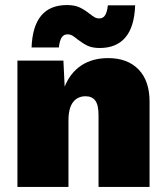

<svg xmlns="http://www.w3.org/2000/svg" viewBox="-20 -740 660 760"><path d="M572 -338V0H370V-284Q370 -325 357 -342Q344 -359 319 -359Q287 -359 269 -335.5Q251 -312 251 -263V0H49V-500H231L236 -397Q258 -452 302 -481Q346 -510 408 -510Q485 -510 528.5 -465Q572 -420 572 -338ZM375 -550Q345 -550 326.5 -559Q308 -568 287 -584Q275 -594 266.5 -599Q258 -604 247 -604Q232 -604 224 -591.5Q216 -579 213 -552H105Q111 -720 245 -720Q275 -720 294.5 -711Q314 -702 334 -686Q347 -676 355 -671.5Q363 -667 373 -667Q388 -667 396 -679.5Q404 -692 407 -719H515Q512 -634 476.5 -592Q441 -550 375 -550Z"/></svg>

Font: Work Sans ExtraBold
Style: Regular
Weight: 800
Designer: Wei Huang
Foundry: Wei Huang
Version: Version 1.500